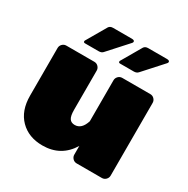

<svg xmlns="http://www.w3.org/2000/svg" viewBox="-161 -841 968 991"><g transform="rotate(30 323.0 -346.0)"><path d="M148.3 -558.3Q139.2 -558.3 139.2 -565.8Q139.2 -570 142.5 -574.2L208.3 -687.5Q215.8 -700 234.2 -700H345Q361.7 -700 361.7 -690.8Q361.7 -685.8 357.5 -681.7L255 -568.3Q246.7 -558.3 230 -558.3ZM357.5 -558.3Q348.3 -558.3 348.3 -565.8Q348.3 -570 351.7 -574.2L417.5 -687.5Q425 -700 443.3 -700H554.2Q570.8 -700 570.8 -690.8Q570.8 -685.8 566.7 -681.7L464.2 -568.3Q455 -558.3 439.2 -558.3ZM604.2 -466.7V-33.3Q604.2 -20 594.6 -10Q585 0 570.8 0H420.8Q406.7 0 397.1 -10Q387.5 -20 387.5 -33.3V-85Q330.8 8.3 220.8 8.3Q138.3 8.3 87.9 -42.5Q37.5 -93.3 37.5 -183.3V-466.7Q37.5 -480 47.1 -490Q56.7 -500 70.8 -500H237.5Q251.7 -500 261.2 -490Q270.8 -480 270.8 -466.7V-233.3Q270.8 -196.7 280.8 -181.7Q290.8 -166.7 312.5 -166.7Q353.3 -166.7 370.8 -222.5V-466.7Q370.8 -480 380.4 -490Q390 -500 404.2 -500H570.8Q585 -500 594.6 -490Q604.2 -480 604.2 -466.7Z"/></g></svg>

Font: BoonTook Mon
Style: Regular
Weight: 400
Designer: Sungsit Sawaiwan
Foundry: FontUni
Version: Version 3.0